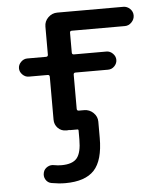

<svg xmlns="http://www.w3.org/2000/svg" viewBox="-53 -567 716 844"><g transform="rotate(-5 305.0 -145.0)"><path d="M522.5 -519.5Q539.1 -519.5 551.8 -507.3Q564.5 -495.1 564.5 -478Q564.5 -460.9 551.8 -447.8Q539.1 -434.6 522.5 -434.6H288.1Q279.3 -434.6 279.3 -426.8V-338.9Q279.3 -330.1 288.1 -330.1H431.6Q447.3 -330.1 459.5 -317.9Q471.7 -305.7 471.7 -290Q471.7 -274.4 460 -262.2Q448.2 -250 431.6 -250H288.1Q279.3 -250 279.3 -241.2V-90.8Q279.3 -82 288.1 -82H311.5Q335 -82 352.1 -65.4Q369.1 -48.8 369.1 -26.4V44.9Q369.1 144.5 329.1 187.5Q289.1 230.5 201.2 230.5Q172.9 230.5 140.6 224.6Q124 221.7 115.2 207Q106.4 192.4 111.3 174.8Q115.2 160.2 129.4 151.9Q143.6 143.6 160.2 147.5Q174.8 150.4 191.4 150.4Q240.2 150.4 259.8 126.5Q279.3 102.5 279.3 44.9V4.9Q279.3 0 274.4 0H240.2Q239.3 0 239.3 -1H238.3Q234.4 0 225.6 0Q203.1 0 188.5 -15.1Q173.8 -30.3 173.8 -51.8V-241.2Q173.8 -250 165 -250H82Q66.4 -250 54.2 -262.2Q42 -274.4 42 -290Q42 -305.7 54.2 -317.9Q66.4 -330.1 82 -330.1H165Q173.8 -330.1 173.8 -338.9V-462.9Q173.8 -486.3 190.9 -502.9Q208 -519.5 231.4 -519.5Z"/></g></svg>

Font: Rounded Mgen+ 2p medium
Style: Regular
Weight: 500
Designer: [Source Han Sans]
Ryoko NISHIZUKA  (kana & ideographs); Paul D. Hunt (Latin, Greek & Cyrillic); Wenlong ZHANG  (bopomofo
Version: Version 1.059.20150602